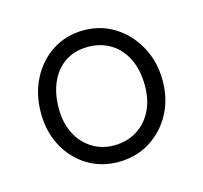

<svg xmlns="http://www.w3.org/2000/svg" viewBox="-60 -775 473 448"><g transform="rotate(-15 177.0 -551.0)"><path d="M30 -549Q30 -595 49 -631.5Q68 -668 101 -689Q134 -710 176 -710Q218 -710 251.5 -688.5Q285 -667 304.5 -630.5Q324 -594 324 -549Q324 -504 304.5 -468.5Q285 -433 251.5 -412.5Q218 -392 176 -392Q134 -392 101 -412.5Q68 -433 49 -468.5Q30 -504 30 -549ZM281 -549Q281 -585 268 -612.5Q255 -640 231 -655Q207 -670 176 -670Q144 -670 121 -655Q98 -640 85.5 -612.5Q73 -585 73 -549Q73 -514 86 -488Q99 -462 122.5 -447Q146 -432 176 -432Q207 -432 231 -447Q255 -462 268 -488Q281 -514 281 -549Z"/></g></svg>

Font: Mach ExtraLight
Style: Regular
Weight: 250
Version: Version 1.002